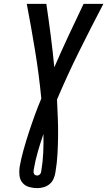

<svg xmlns="http://www.w3.org/2000/svg" viewBox="-20 -755 553 990"><path d="M172 215Q150 215 129.5 209Q109 203 96 187.5Q83 172 80.5 150.5Q78 129 81 107Q89 62 101.5 17.5Q114 -27 128.5 -71.5Q143 -116 159 -160Q175 -204 193 -247Q181 -371 161 -493Q141 -615 118 -735H219Q231 -654 241.5 -572.5Q252 -491 260 -408Q296 -491 334 -572.5Q372 -654 411 -735H513Q449 -613 388 -490Q327 -367 274 -242Q276 -196 278 -149.5Q280 -103 279.5 -56.5Q279 -10 276.5 37.5Q274 85 266 132Q264 148 257 165Q250 182 236.5 193.5Q223 205 206 210Q189 215 172 215ZM172 150Q176 150 180 148Q184 146 187 142.5Q190 139 191 134.5Q192 130 193 126Q201 78 203 30.5Q205 -17 204 -64Q188 -18 175 27.5Q162 73 154 119Q153 124 153 130Q153 136 155 140.5Q157 145 161.5 147.5Q166 150 172 150Z"/></svg>

Font: Iosevka SS04 Semibold Oblique
Style: Regular
Weight: 600
Italic angle: -9°
Monospace: yes
Designer: Belleve Invis
Foundry: Belleve Invis
Version: Version 19.0.0; ttfautohint (v1.8.4)